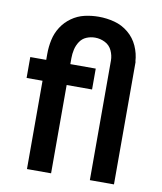

<svg xmlns="http://www.w3.org/2000/svg" viewBox="-83 -811 743 878"><g transform="rotate(10 288.0 -371.5)"><path d="M102 0H214V-410H332V-507H214V-535Q214 -555 218.5 -575Q223 -595 234.5 -612.5Q246 -630 265 -638Q284 -646 305 -646Q329 -646 351 -635Q373 -624 383.5 -601.5Q394 -579 394 -555V0H506V-570H505Q503 -607 487.5 -641.5Q472 -676 443 -700Q414 -724 378 -733.5Q342 -743 305 -743Q271 -743 239 -735.5Q207 -728 179.5 -708.5Q152 -689 134 -661Q116 -633 109 -600.5Q102 -568 102 -535V-507H28V-410H102Z"/></g></svg>

Font: Iosevka Sparkle Semibold
Style: Regular
Weight: 600
Designer: Belleve Invis
Foundry: Belleve Invis
Version: Version 4.5.0; ttfautohint (v1.8.3)